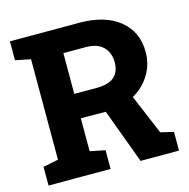

<svg xmlns="http://www.w3.org/2000/svg" viewBox="-105 -813 900 915"><g transform="rotate(-15 345.5 -355.5)"><path d="M23.4 0V-92.3L98.6 -107.4V-603L23.4 -618.2V-711.4H366.7Q491.2 -711.4 563.2 -653.6Q635.3 -595.7 635.3 -495.1Q635.3 -434.6 604.5 -384Q573.7 -333.5 520.5 -303.7L603 -107.4L667 -92.3V0H477.5L377.9 -269L254.9 -270V-107.4L329.6 -92.3V0ZM254.9 -390.1H366.2Q480 -390.1 480 -486.3Q480 -533.7 450.9 -562.5Q421.9 -591.3 366.7 -591.3H254.9Z"/></g></svg>

Font: Roboto Slab ExtraBold
Style: Regular
Weight: 800
Designer: Google
Version: Version 2.001; ttfautohint (v1.8.3)